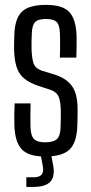

<svg xmlns="http://www.w3.org/2000/svg" viewBox="-20 -627 370 778"><path d="M162.5 7.2Q95.4 7.2 68 -22.2Q40.5 -51.5 38.3 -118.7Q37.8 -138.4 37.9 -162.5Q38.1 -186.7 39.3 -208H104Q103.1 -178.8 103.1 -154.9Q103.1 -131 103.6 -112.3Q104.7 -76.5 118 -63.4Q131.4 -50.3 162.5 -50.3Q196.3 -50.3 210.5 -63.4Q224.7 -76.5 225.5 -112.3Q225.9 -126.7 226.1 -137.3Q226.3 -147.8 226.5 -158.1Q226.7 -168.4 226.3 -181.2Q225.5 -216.9 217.3 -235.8Q209 -254.7 184 -263.2L135.2 -279.2Q100.2 -291 78.8 -308.3Q57.4 -325.6 47.9 -353.6Q38.3 -381.6 37.1 -425.6Q36.7 -440.3 37.1 -452.9Q37.5 -465.4 37.9 -479.9Q38.7 -548.3 66.8 -577.7Q94.9 -607.2 166.4 -607.2Q234 -607.2 260.9 -578.2Q287.8 -549.3 290.3 -482.5Q290.5 -463.2 290.4 -439.1Q290.3 -415 289.3 -393.6H222.5Q223.4 -409.8 223.4 -427.4Q223.5 -445.1 223.4 -461.4Q223.4 -477.8 222.9 -489.6Q222.2 -524.3 210.2 -537.2Q198.1 -550.1 166.4 -550.1Q134.2 -550.1 122 -537.2Q109.8 -524.3 108.8 -489.6Q108.3 -472.6 107.9 -460.6Q107.4 -448.7 107.8 -430.7Q108.6 -394.7 115.2 -372.4Q121.8 -350 150.8 -340.2L196.5 -326.3Q246.2 -311.8 270.3 -280.1Q294.4 -248.3 294.4 -184.4Q294.4 -168.8 294.2 -150.8Q294 -132.8 293.2 -117.1Q291.6 -51.1 262.6 -22Q233.6 7.2 162.5 7.2ZM86.7 130.4V91.4H115.5Q139.1 91.4 148.3 80.9Q157.6 70.3 153.6 47.3L144 -4H186.6L196.2 47.3Q202.8 89.9 183.1 110.1Q163.3 130.4 115.5 130.4Z"/></svg>

Font: Big Shoulders Display SC Thin
Style: Regular
Weight: 100
Designer: Patric King
Foundry: XO Type Co
Version: Version 2.002